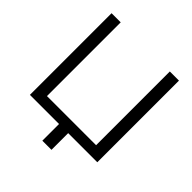

<svg xmlns="http://www.w3.org/2000/svg" viewBox="-213 -824 1114 1114"><g transform="rotate(45 344.5 -266.5)"><path d="M68 0H307V137H382V0H621V-670H546V-65H143V-670H68Z"/></g></svg>

Font: LT Wave Text Light
Style: Regular
Weight: 300
Designer: Daniel Lyons
Version: Version 2.5 (Glyphs App)